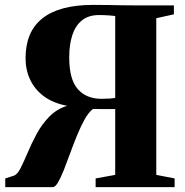

<svg xmlns="http://www.w3.org/2000/svg" viewBox="-20 -765 757 785"><path d="M1.5 0V-35.5L36 -46.5Q50.5 -51 63.8 -77Q77 -103 92.8 -140.2Q108.5 -177.5 129.5 -216.8Q150.5 -256 181 -287.5Q211.5 -319 254.5 -332.5Q198 -343 160.2 -370.8Q122.5 -398.5 103.5 -438.8Q84.5 -479 84.5 -526.5Q84.5 -580 101.2 -620.8Q118 -661.5 152.5 -689.2Q187 -717 239 -731Q291 -745 362 -745Q398 -745 424.2 -744.5Q450.5 -744 475.2 -743.5Q500 -743 530.5 -743H691V-706.5L619 -690.5V-50L694 -35.5V0H371V-35.5L451 -50V-319Q426 -319 403.2 -319Q380.5 -319 360 -319.5Q342 -305.5 326 -276.8Q310 -248 295.2 -212Q280.5 -176 267 -138.8Q253.5 -101.5 241 -70Q228.5 -38.5 217.2 -19.2Q206 0 195.5 0ZM394.5 -361Q411.5 -361 427.5 -362Q443.5 -363 451 -365V-699.5Q440 -701 429 -701.8Q418 -702.5 407.2 -703Q396.5 -703.5 385 -703.5Q341.5 -703.5 314.5 -681.2Q287.5 -659 275.2 -620Q263 -581 263 -531Q263 -440 298.2 -400.5Q333.5 -361 394.5 -361Z"/></svg>

Font: Merriweather 96pt ExtraBold
Style: Regular
Weight: 800
Version: Version 2.100